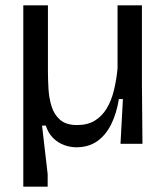

<svg xmlns="http://www.w3.org/2000/svg" viewBox="-20 -537 627 717"><path d="M67 160V-517H159V-271Q159 -241 161 -206Q163 -171 172.5 -140Q182 -109 204.5 -89.5Q227 -70 268 -70Q307 -70 334 -86.5Q361 -103 378.5 -132Q396 -161 405.5 -200Q415 -239 419 -282V-517H510V-222L512 0H430L439 -167H424Q415 -112 394.5 -71.5Q374 -31 342 -9Q310 13 265 13Q242 13 219 4.5Q196 -4 178 -22Q160 -40 151 -68H137L158 113V160Z"/></svg>

Font: Bricolage Grotesque 24pt
Style: Regular
Weight: 400
Designer: Mathieu Triay
Foundry: Atelier Triay
Version: Version 1.001;gftools[0.9.33.dev8+g029e19f]